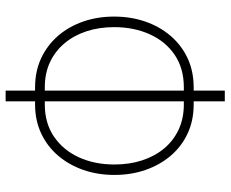

<svg xmlns="http://www.w3.org/2000/svg" viewBox="-88 -693 811 675"><g transform="rotate(-90 317.5 -355.5)"><path d="M288.1 -637.7H347.2Q404.3 -637.7 450 -616.5Q495.6 -595.2 528.6 -557.4Q561.5 -519.5 579.1 -469Q596.7 -418.5 596.7 -359.9Q596.7 -300.8 579.1 -250Q561.5 -199.2 528.6 -160.9Q495.6 -122.6 450 -101.3Q404.3 -80.1 347.2 -80.1H288.1Q231.4 -80.1 185.8 -101.3Q140.1 -122.6 107.7 -160.6Q75.2 -198.7 57.6 -249.3Q40 -299.8 40 -358.9Q40 -417.5 57.6 -468Q75.2 -518.6 107.7 -556.6Q140.1 -594.7 185.8 -616.2Q231.4 -637.7 288.1 -637.7ZM288.1 -603.5Q221.7 -603.5 174.3 -571Q127 -538.6 101.8 -483.4Q76.7 -428.2 76.7 -358.9Q76.7 -306.2 91.1 -261.7Q105.5 -217.3 132.8 -184.3Q160.2 -151.4 199.2 -133.1Q238.3 -114.7 288.1 -114.7H348.1Q414.6 -114.7 461.9 -146.7Q509.3 -178.7 534.4 -234.4Q559.6 -290 559.6 -359.9Q559.6 -412.1 545.2 -456.3Q530.8 -500.5 503.4 -533.4Q476.1 -566.4 437 -585Q397.9 -603.5 348.1 -603.5ZM336.4 -741.2V29.3H298.8V-741.2Z"/></g></svg>

Font: Roboto Condensed ExtraLight
Style: Regular
Weight: 250
Designer: Christian Robertson
Foundry: Google
Version: Version 3.008; 2023